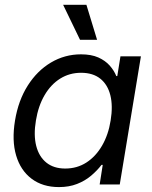

<svg xmlns="http://www.w3.org/2000/svg" viewBox="-20 -762 627 793"><path d="M223.6 10.7Q156.2 10.7 110.6 -23.7Q64.9 -58.1 46.6 -119.9Q28.3 -181.6 42 -264.2Q55.7 -347.2 94.5 -408.4Q133.3 -469.7 190.4 -503.7Q247.6 -537.6 314.5 -537.6Q356.9 -537.6 386 -524.7Q415 -511.7 433.1 -491.2Q451.2 -470.7 460.4 -447.8H464.4L477.5 -529.3H562L474.6 0H391.6L404.3 -81.1H399.4Q380.9 -57.1 356 -36.1Q331.1 -15.1 298.1 -2.2Q265.1 10.7 223.6 10.7ZM249.5 -65.9Q298.3 -65.9 336.9 -90.8Q375.5 -115.7 401.6 -160.6Q427.7 -205.6 437 -264.6Q446.8 -324.2 435.8 -368.4Q424.8 -412.6 394.3 -437Q363.8 -461.4 314.9 -461.4Q267.1 -461.4 228.5 -437.3Q189.9 -413.1 164.1 -368.9Q138.2 -324.7 128.4 -264.6Q118.2 -204.1 129.6 -159.4Q141.1 -114.7 171.6 -90.3Q202.1 -65.9 249.5 -65.9ZM310.5 -597.7 240.7 -742.2H336.9L380.9 -597.7Z"/></svg>

Font: Inter 24pt
Style: Italic
Weight: 400
Italic angle: -9.3988°
Designer: Rasmus Andersson
Foundry: rsms
Version: Version 4.001;git-66647c0bb